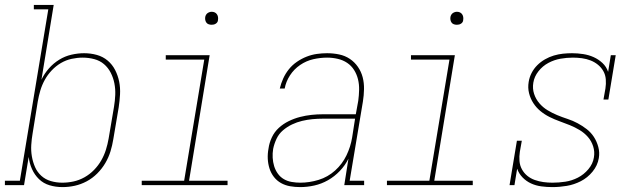

<svg xmlns="http://www.w3.org/2000/svg" viewBox="-57 -755 2577 783"><path d="M198 8Q170 8 145 0.5Q120 -7 102 -24.5Q84 -42 73.5 -65.5Q63 -89 60 -115L41 0H-37V-18H24L140 -717H81V-735H162L112 -430Q124 -455 142.5 -476Q161 -497 184.5 -511.5Q208 -526 234.5 -532Q261 -538 286 -538Q313 -538 338 -531Q363 -524 382 -508Q401 -492 412.5 -469.5Q424 -447 429 -422Q434 -397 432.5 -370Q431 -343 427 -317L405 -187Q401 -162 393.5 -137.5Q386 -113 372.5 -90Q359 -67 339.5 -47.5Q320 -28 296.5 -15.5Q273 -3 248 2.5Q223 8 198 8ZM197 -10Q220 -10 243 -15Q266 -20 287.5 -32Q309 -44 326.5 -62Q344 -80 356 -101Q368 -122 375 -144.5Q382 -167 386 -190L408 -320Q412 -344 413 -368Q414 -392 409.5 -415Q405 -438 394.5 -458.5Q384 -479 367 -493.5Q350 -508 327 -514Q304 -520 280 -520Q258 -520 235 -515Q212 -510 191.5 -498Q171 -486 154 -468Q137 -450 125.5 -429Q114 -408 107.5 -386Q101 -364 97 -341L76 -211Q72 -188 70.5 -164Q69 -140 73 -117Q77 -94 86 -73.5Q95 -53 111.5 -38Q128 -23 150.5 -16.5Q173 -10 197 -10Z M521 0V-18H694L776 -512H619V-530H798L714 -18H871V0ZM806 -654Q800 -654 794 -656Q788 -658 784.5 -663Q781 -668 780 -674Q779 -680 780 -686Q781 -691 783.5 -695Q786 -699 789.5 -701.5Q793 -704 797.5 -705.5Q802 -707 806 -707Q813 -707 818.5 -704.5Q824 -702 827.5 -697Q831 -692 832 -686Q833 -680 832 -674Q832 -669 829.5 -665Q827 -661 823 -658.5Q819 -656 815 -655Q811 -654 806 -654Z M1167 8Q1146 8 1126 4.5Q1106 1 1089 -8.5Q1072 -18 1060 -33.5Q1048 -49 1042 -68Q1036 -87 1035 -107.5Q1034 -128 1038 -149Q1041 -172 1051.5 -194.5Q1062 -217 1080 -233.5Q1098 -250 1120.5 -261Q1143 -272 1166.5 -278Q1190 -284 1213 -286.5Q1236 -289 1259 -289H1394L1404 -344Q1407 -366 1407.5 -388.5Q1408 -411 1403 -431.5Q1398 -452 1387 -469.5Q1376 -487 1359 -498.5Q1342 -510 1320.5 -515Q1299 -520 1277 -520Q1249 -520 1220.5 -513.5Q1192 -507 1167 -490Q1142 -473 1125.5 -447.5Q1109 -422 1104 -394H1084Q1089 -415 1098 -435Q1107 -455 1121 -472.5Q1135 -490 1154 -503Q1173 -516 1193.5 -524Q1214 -532 1235 -535Q1256 -538 1277 -538Q1302 -538 1326 -533Q1350 -528 1369.5 -515Q1389 -502 1402.5 -482.5Q1416 -463 1422 -440Q1428 -417 1427.5 -391.5Q1427 -366 1423 -341L1369 -18H1428V0H1347L1364 -108Q1351 -81 1329 -58Q1307 -35 1280.5 -20Q1254 -5 1225 1.5Q1196 8 1167 8ZM1168 -10Q1205 -10 1242.5 -21.5Q1280 -33 1309.5 -59.5Q1339 -86 1356 -121.5Q1373 -157 1379 -194L1391 -271H1259Q1238 -271 1217 -269Q1196 -267 1175 -262Q1154 -257 1134 -247.5Q1114 -238 1097 -223.5Q1080 -209 1070.5 -188.5Q1061 -168 1057 -148Q1054 -130 1055 -112Q1056 -94 1061 -77.5Q1066 -61 1076 -47Q1086 -33 1100.5 -24.5Q1115 -16 1132.5 -13Q1150 -10 1168 -10Z M1521 0V-18H1694L1776 -512H1619V-530H1798L1714 -18H1871V0ZM1806 -654Q1800 -654 1794 -656Q1788 -658 1784.5 -663Q1781 -668 1780 -674Q1779 -680 1780 -686Q1781 -691 1783.5 -695Q1786 -699 1789.5 -701.5Q1793 -704 1797.5 -705.5Q1802 -707 1806 -707Q1813 -707 1818.5 -704.5Q1824 -702 1827.5 -697Q1831 -692 1832 -686Q1833 -680 1832 -674Q1832 -669 1829.5 -665Q1827 -661 1823 -658.5Q1819 -656 1815 -655Q1811 -654 1806 -654Z M2195 8Q2173 8 2150.5 5Q2128 2 2108.5 -7Q2089 -16 2074 -31.5Q2059 -47 2052 -67L2041 0H2021L2051 -181H2071L2063 -136Q2060 -117 2061.5 -98.5Q2063 -80 2071.5 -64.5Q2080 -49 2093.5 -38Q2107 -27 2124 -21Q2141 -15 2159 -12.5Q2177 -10 2196 -10Q2222 -10 2248.5 -14Q2275 -18 2299.5 -30.5Q2324 -43 2342.5 -65Q2361 -87 2365 -113Q2369 -136 2362 -158Q2355 -180 2340.5 -196.5Q2326 -213 2307 -224.5Q2288 -236 2267 -244.5Q2246 -253 2225 -260.5Q2204 -268 2184 -278Q2164 -288 2147 -302Q2130 -316 2118 -334.5Q2106 -353 2100.5 -375Q2095 -397 2099 -421Q2102 -440 2111 -457.5Q2120 -475 2134 -489Q2148 -503 2165.5 -513Q2183 -523 2201.5 -528.5Q2220 -534 2238.5 -536Q2257 -538 2276 -538Q2298 -538 2321 -534.5Q2344 -531 2364 -522Q2384 -513 2400 -498Q2416 -483 2423 -462L2434 -530H2454L2424 -349H2404L2412 -394Q2415 -413 2413.5 -431.5Q2412 -450 2403.5 -465Q2395 -480 2381.5 -491Q2368 -502 2351.5 -508.5Q2335 -515 2316.5 -517.5Q2298 -520 2280 -520Q2280 -520 2280 -520Q2280 -520 2279 -520Q2254 -520 2228.5 -515.5Q2203 -511 2179.5 -498.5Q2156 -486 2139 -464.5Q2122 -443 2118 -418Q2114 -394 2121 -372.5Q2128 -351 2142.5 -334Q2157 -317 2176 -305.5Q2195 -294 2215.5 -285.5Q2236 -277 2257.5 -270Q2279 -263 2298.5 -252.5Q2318 -242 2335.5 -228.5Q2353 -215 2365 -196.5Q2377 -178 2383 -155.5Q2389 -133 2385 -110Q2380 -80 2359.5 -55Q2339 -30 2311.5 -16Q2284 -2 2254.5 3Q2225 8 2196 8Z"/></svg>

Font: Iosevka Slab Thin Oblique
Style: Regular
Weight: 100
Italic angle: -9°
Monospace: yes
Designer: Belleve Invis
Foundry: Belleve Invis
Version: Version 11.1.0; ttfautohint (v1.8.3)